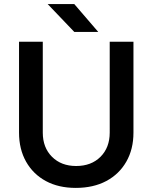

<svg xmlns="http://www.w3.org/2000/svg" viewBox="-20 -904 745 938"><path d="M350 14Q266 14 204 -19.5Q142 -53 107.5 -114Q73 -175 73 -256V-700H189V-256Q189 -183 234 -138Q279 -93 352 -93Q426 -93 471 -138Q516 -183 516 -256V-700H632V-256Q632 -175 597 -114Q562 -53 499 -19.5Q436 14 350 14ZM343 -748 213 -884H343L460 -748Z"/></svg>

Font: Figtree SemiBold
Style: Regular
Weight: 600
Designer: Erik Kennedy
Foundry: Erik Kennedy
Version: Version 2.001; ttfautohint (v1.8.4.7-5d5b);gftools[0.9.27]